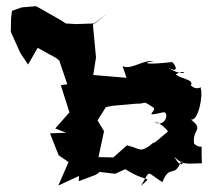

<svg xmlns="http://www.w3.org/2000/svg" viewBox="-20 -586 696 622"><path d="M16 -528 15 -483 46 -414 71 -377 102 -431 162 -398 172 -390 198 -313 177 -310 205 -222 159 -170 194 -156 142 -154 170 -83 202 -61 169 15 236 -16 235 1 291 -20 303 -29 353 -23 386 -38C460 10 475 -20 437 16C469 -39 451 -30 506 4C531 -57 543 -6 567 -63C579 -58 565 -39 545 -78C572 -49 588 -57 634 -57C630 -144 643 -93 609 -120C601 -167 643 -165 598 -199C622 -191 639 -277 630 -301C639 -311 619 -288 598 -310C612 -329 557 -332 550 -346C591 -366 586 -329 521 -368C556 -349 555 -367 538 -385C451 -375 438 -382 478 -388C443 -393 404 -358 377 -372L390 -334L282 -343L291 -400L281 -506L330 -543L284 -510L226 -508L193 -510L178 -520L97 -566L50 -562L19 -551ZM495 -186C463 -206 512 -181 524 -160C449 -95 501 -144 462 -112C431 -91 431 -107 391 -115L347 -76L299 -77L317 -161L296 -196L323 -239L342 -243L420 -250C461 -249 435 -264 478 -237C487 -224 440 -206 508 -222C530 -227 518 -169 478 -191Z"/></svg>

Font: Asimov Aggro
Style: Medium
Weight: 500
Designer: Google
Version: Version 2.000980; 2014